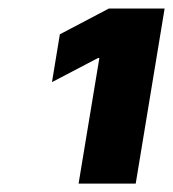

<svg xmlns="http://www.w3.org/2000/svg" viewBox="-20 -855 407 451"><path d="M366.7 -835 298.8 -423.8H164.6L213.4 -718.8H210.4L102.1 -662.1L120.6 -774.4L235.8 -835Z"/></svg>

Font: Inter 24pt Black
Style: Italic
Weight: 900
Italic angle: -9.3988°
Designer: Rasmus Andersson
Foundry: rsms
Version: Version 4.001;git-66647c0bb